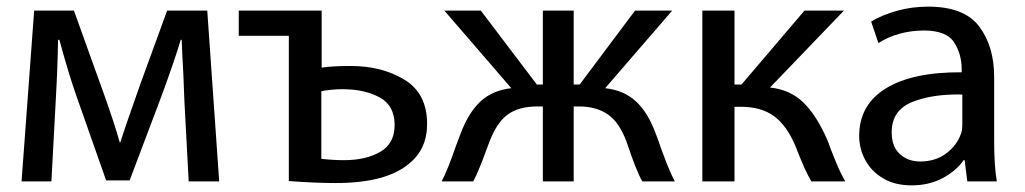

<svg xmlns="http://www.w3.org/2000/svg" viewBox="-20 -519 3090 579"><path d="M83 -487H203L295 -231Q326 -144 341 -90H343Q359 -141 403 -265L484 -487H605L641 28H549L536 -216L533 -293Q529 -362 528 -399H525Q509 -344 468 -232L371 25H300L211 -228Q187 -296 159 -399H155Q154 -319 148 -214L135 28H45Z M950 -315Q980 -320 1038 -320Q1132 -320 1200 -278.5Q1268 -237 1268 -145Q1268 -69 1213 -25Q1144 33 992 33Q931 33 851 27V-411H700V-487H950ZM949 -40Q985 -36 1018 -36Q1083 -36 1126.5 -61Q1170 -86 1170 -142Q1170 -201 1124.5 -225.5Q1079 -250 1013 -250Q981 -250 949 -244Z M1430 -487 1599 -264H1617V-487H1710V-264H1728L1895 -487H2007L1805 -253Q1861 -247 1897.5 -213.5Q1934 -180 1957 -117Q1963 -103 1973 -73Q1999 -1 2015 28H1917Q1898 -5 1870 -90Q1848 -150 1813 -174Q1778 -198 1726 -198H1710V28H1617V-198H1601Q1545 -198 1511.5 -174Q1478 -150 1455 -89L1446 -65Q1422 1 1407 28H1312Q1331 -9 1355 -79L1369 -116Q1393 -180 1429.5 -213.5Q1466 -247 1522 -253L1320 -487Z M2195 -487V-264H2216L2406 -487H2525L2302 -255Q2362 -249 2402 -210.5Q2442 -172 2474 -99Q2477 -93 2485 -70Q2487 -65 2500 -32.5Q2513 0 2529 28H2427Q2409 0 2379 -78Q2353 -140 2314.5 -168.5Q2276 -197 2213 -197H2195V28H2098V-487Z M2978 -95Q2978 -19 2986 28H2897L2889 -36H2886Q2863 -3 2822 18.5Q2781 40 2729 40Q2679 40 2643.5 19Q2608 -2 2589.5 -36Q2571 -70 2571 -109Q2571 -203 2651.5 -252.5Q2732 -302 2880 -301V-311Q2880 -356 2857 -391.5Q2834 -427 2766 -427Q2728 -427 2692 -417Q2656 -407 2629 -389L2607 -454Q2640 -474 2685 -486.5Q2730 -499 2779 -499Q2888 -499 2933 -439Q2978 -379 2978 -287ZM2882 -234Q2791 -236 2730 -211Q2669 -186 2669 -120Q2669 -77 2693.5 -54.5Q2718 -32 2755 -32Q2801 -32 2833.5 -56.5Q2866 -81 2878 -116Q2882 -126 2882 -146Z"/></svg>

Font: LINE Seed Sans KR Regular
Style: Regular
Weight: 400
Designer: LINE VX Design & Sandoll Inc & Dalton Maag Ltd
Foundry: Sandoll Inc.
Version: Version 1.000